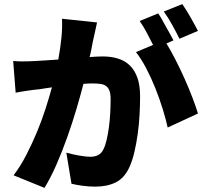

<svg xmlns="http://www.w3.org/2000/svg" viewBox="-20 -858 996 932"><path d="M851 -670Q837 -699 816 -737Q795 -775 775 -802L865 -838Q874 -825 885 -807.5Q896 -790 906 -772Q916 -754 925.5 -737Q935 -720 941 -708ZM451 -749Q446 -727 441 -702.5Q436 -678 431 -658Q427 -638 423.5 -619Q420 -600 415 -581Q453 -584 479 -584Q520 -584 553.5 -573.5Q587 -563 610.5 -540Q634 -517 647 -480.5Q660 -444 660 -391Q660 -349 657.5 -301.5Q655 -254 648.5 -207.5Q642 -161 632 -118.5Q622 -76 607 -44Q583 7 541.5 27.5Q500 48 442 48Q414 48 383 44Q352 40 327 34L302 -117Q315 -113 331.5 -109.5Q348 -106 364 -103Q380 -100 394.5 -98.5Q409 -97 418 -97Q440 -97 456 -105Q472 -113 482 -133Q491 -151 497.5 -178.5Q504 -206 508.5 -239Q513 -272 515 -307.5Q517 -343 517 -376Q517 -402 511.5 -417Q506 -432 495.5 -440Q485 -448 468.5 -450.5Q452 -453 429 -453Q421 -453 409.5 -452.5Q398 -452 385 -451Q371 -396 351 -328.5Q331 -261 306.5 -192Q282 -123 254 -59Q226 5 196 54L46 -7Q80 -52 108 -106.5Q136 -161 159.5 -217.5Q183 -274 201 -330Q219 -386 232 -434Q213 -431 198 -429Q183 -427 173 -425Q150 -423 115 -418Q80 -413 56 -408L44 -562Q55 -561 65.5 -560.5Q76 -560 87 -560Q104 -560 120.5 -560.5Q137 -561 154 -562Q175 -563 203 -565Q231 -567 263 -569Q273 -624 278 -673Q283 -722 281 -767ZM788 -647Q809 -613 832 -568Q855 -523 876 -476Q897 -429 914 -384.5Q931 -340 941 -307L794 -239Q785 -280 769.5 -330Q754 -380 734 -430Q714 -480 690 -526Q666 -572 640 -605L723 -640Q709 -668 692 -700Q675 -732 658 -756L748 -793Q757 -780 767 -762Q777 -744 787 -726Q797 -708 806.5 -691Q816 -674 822 -662Z"/></svg>

Font: Kinto Sans Black
Style: Regular
Weight: 900
Designer: Authors: Ryoko NISHIZUKA  (kana & ideographs); Paul D. Hunt (Latin, Greek & Cyrillic); Wenlong ZHANG  (bopomofo); Sandol
Foundry: Adobe Systems Incorporated, ookami Inc.
Version: Version 0.001